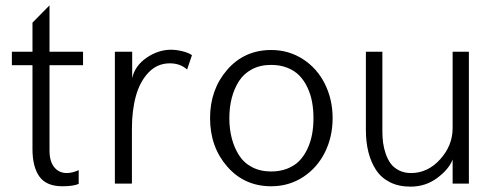

<svg xmlns="http://www.w3.org/2000/svg" viewBox="-20 -679 1840 710"><path d="M210.9 9.8Q151.4 9.8 125.7 -26.1Q100.1 -62 100.1 -127.9V-438H23.9V-487.8H100.1V-595.2L163.1 -659.2V-487.8H287.1V-438H163.1V-122.1Q163.1 -82 180.7 -60.5Q198.2 -39.1 227.1 -39.1Q247.1 -39.1 271 -49.8V1Q251 9.8 210.9 9.8Z M404.8 0V-487.8H468.8V-390.1Q479 -436 522.2 -465.6Q565.4 -495.1 612.8 -495.1Q631.3 -495.1 653.8 -489.7Q676.3 -484.4 689.9 -475.1L671.9 -421.9Q646.5 -444.8 607.9 -444.8Q562 -444.8 529.8 -411.4Q497.6 -377.9 482.7 -324.5Q467.8 -271 467.8 -203.1V0Z M982.9 9.8Q883.8 9.8 820.3 -63Q756.8 -135.7 756.8 -242.2Q756.8 -348.1 820.3 -421.1Q883.8 -494.1 982.9 -494.1Q1047.9 -494.1 1100.3 -460.2Q1152.8 -426.3 1181.4 -368.7Q1210 -311 1210 -242.2Q1210 -172.9 1181.4 -115.5Q1152.8 -58.1 1100.6 -24.2Q1048.3 9.8 982.9 9.8ZM982.9 -44.9Q1016.1 -44.9 1043 -55.7Q1069.8 -66.4 1087.4 -84.7Q1105 -103 1116.9 -128.7Q1128.9 -154.3 1134 -182.4Q1139.2 -210.4 1139.2 -242.2Q1139.2 -273.9 1134 -302Q1128.9 -330.1 1116.9 -355.5Q1105 -380.9 1087.4 -399.2Q1069.8 -417.5 1043 -428.2Q1016.1 -439 982.9 -439Q942.4 -439 911.9 -422.9Q881.3 -406.7 863.5 -378.7Q845.7 -350.6 836.9 -316.2Q828.1 -281.7 828.1 -242.2Q828.1 -202.6 836.9 -168.2Q845.7 -133.8 863.5 -105.5Q881.3 -77.1 911.9 -61Q942.4 -44.9 982.9 -44.9Z M1498 11.2Q1454.6 11.2 1422.1 -5.1Q1389.6 -21.5 1370.6 -50.5Q1351.6 -79.6 1342.3 -116.7Q1333 -153.8 1333 -198.2V-487.8H1394V-192.9Q1394 -170.9 1396.7 -150.6Q1399.4 -130.4 1406.7 -109.4Q1414.1 -88.4 1425.3 -73.5Q1436.5 -58.6 1455.8 -48.8Q1475.1 -39.1 1500 -39.1Q1562 -39.1 1607.9 -90.1Q1653.8 -141.1 1653.8 -205.1V-487.8H1713.9V0H1653.8V-88.9Q1639.6 -52.7 1596.7 -20.8Q1553.7 11.2 1498 11.2Z"/></svg>

Font: HK Grotesk Light
Style: Regular
Weight: 300
Designer: Alfredo Marco Pradil and Stefan Peev
Foundry: Hanken Design Co.
Version: Version 1.045;PS 001.045;hotconv 1.0.88;makeotf.lib2.5.64775